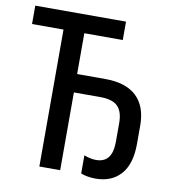

<svg xmlns="http://www.w3.org/2000/svg" viewBox="-81 -787 796 869"><g transform="rotate(10 317.0 -352.0)"><path d="M415 9.8Q396 9.8 378.4 6.6Q360.8 3.4 347.7 -2V-85.4Q360.8 -80.1 375 -76.9Q389.2 -73.7 404.3 -73.7Q424.8 -73.7 441.4 -82.5Q458 -91.3 467.8 -112.8Q477.5 -134.3 477.5 -171.9V-256.3Q477.5 -308.6 453.4 -333Q429.2 -357.4 373.5 -357.4H251.5V0H155.8V-629.4H11.2V-713.9H428.2V-629.4H251.5V-441.9H381.8Q475.6 -441.9 524.4 -396Q573.2 -350.1 573.2 -261.7V-177.2Q573.2 -85 531.2 -37.6Q489.3 9.8 415 9.8Z"/></g></svg>

Font: Open Sans SemiCondensed Medium
Style: Regular
Weight: 500
Width: 4
Designer: Monotype Design Team
Foundry: Monotype Imaging Inc.
Version: Version 3.000